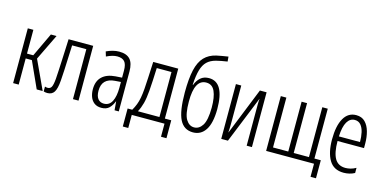

<svg xmlns="http://www.w3.org/2000/svg" viewBox="-81 -1219 3610 1801"><g transform="rotate(15 1724.0 -318.0)"><path d="M68 0V-532H122V-301H183L292 -532H347L225 -280L355 0H297L182 -254H122V0Z M401 7Q380 7 365 1V-46Q378 -41 392 -41Q417 -41 428.5 -62.5Q440 -84 445 -143Q448 -186 450 -225Q452 -264 454 -307.5Q456 -351 458.5 -405Q461 -459 464 -532H703V0H649V-485H511Q507 -405 505 -348Q503 -291 500.5 -242Q498 -193 494 -138Q488 -59 467 -26Q446 7 401 7Z M926 10Q884 10 857 -10.5Q830 -31 817.5 -65Q805 -99 805 -139Q805 -218 850.5 -261Q896 -304 980 -310L1042 -314V-382Q1042 -444 1019 -469.5Q996 -495 948 -495Q903 -495 844 -466L830 -512Q859 -526 891 -534.5Q923 -543 954 -543Q1026 -543 1060 -505.5Q1094 -468 1094 -387V0H1053L1046 -84H1044Q1029 -44 1002 -17Q975 10 926 10ZM939 -34Q992 -34 1017 -83.5Q1042 -133 1042 -216V-272L986 -268Q860 -259 860 -139Q860 -87 881 -60.5Q902 -34 939 -34Z M1167 127V-48H1212Q1230 -79 1242 -110Q1254 -141 1261 -178.5Q1268 -216 1272 -267Q1276 -315 1278.5 -375.5Q1281 -436 1286 -532H1529V-47H1591V127H1538V0H1220V127ZM1267 -48H1476V-485H1333Q1330 -416 1327.5 -363Q1325 -310 1321 -262Q1315 -187 1302 -138Q1289 -89 1267 -48Z M1816 10Q1727 10 1686.5 -70.5Q1646 -151 1646 -332Q1646 -467 1665.5 -551.5Q1685 -636 1728.5 -681.5Q1772 -727 1842 -743Q1864 -748 1893.5 -753Q1923 -758 1955 -763L1959 -716Q1927 -711 1899.5 -706Q1872 -701 1850 -695Q1798 -681 1767 -651Q1736 -621 1720 -566Q1704 -511 1699 -421H1703Q1719 -465 1750.5 -493Q1782 -521 1832 -521Q1981 -521 1981 -259Q1980 -123 1936.5 -56.5Q1893 10 1816 10ZM1814 -38Q1863 -38 1894.5 -87.5Q1926 -137 1927 -259Q1927 -362 1901.5 -418Q1876 -474 1818 -474Q1704 -474 1705 -260Q1705 -137 1735.5 -87.5Q1766 -38 1814 -38Z M2089 0V-532H2141V-181Q2141 -155 2140.5 -129Q2140 -103 2138 -76H2139L2322 -532H2387V0H2336V-340Q2336 -368 2336 -396.5Q2336 -425 2339 -455H2338L2154 0Z M2990 127V0H2525V-532H2579V-48H2727V-532H2780V-48H2928V-532H2981V-48H3043V127Z M3279 10Q3182 10 3138 -64Q3094 -138 3094 -265Q3094 -396 3135.5 -469.5Q3177 -543 3256 -543Q3310 -543 3342.5 -510Q3375 -477 3390 -423Q3405 -369 3405 -306V-263H3148Q3148 -149 3180.5 -93.5Q3213 -38 3284 -38Q3307 -38 3333 -44.5Q3359 -51 3385 -66V-16Q3362 -3 3334 3.5Q3306 10 3279 10ZM3149 -308H3354Q3354 -359 3344.5 -401.5Q3335 -444 3313 -470Q3291 -496 3254 -496Q3208 -496 3180.5 -449.5Q3153 -403 3149 -308Z"/></g></svg>

Font: Noto Sans ExtraCondensed Light
Style: Regular
Weight: 300
Width: 2
Designer: Monotype Design Team
Foundry: Monotype Imaging Inc.
Version: Version 2.013; ttfautohint (v1.8.4.7-5d5b)